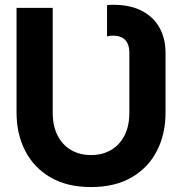

<svg xmlns="http://www.w3.org/2000/svg" viewBox="-20 -755 747 788"><path d="M510.9 -538.1Q510.9 -573.3 493.7 -591.1Q476.4 -608.8 443.2 -608.8Q431.7 -608.8 419.3 -605.6V-733.9Q426.2 -734.9 431.7 -735.1Q437.2 -735.4 444.3 -735.4Q514.5 -735.4 562.4 -710.4Q610.3 -685.4 634.8 -641Q659.4 -596.5 659.4 -538.1V-293Q659.4 -205.1 624.1 -136Q588.8 -66.9 520.4 -27.1Q452.1 12.7 353.6 12.7Q255.2 12.7 187.1 -27.1Q118.9 -66.9 83.4 -136Q47.9 -205.1 47.9 -293V-722.7H196.3V-293Q196.3 -237.8 216.3 -198.9Q236.2 -160 271.7 -139.3Q307.2 -118.6 353.6 -118.6Q400 -118.6 435.5 -139.3Q471 -160 491 -198.9Q510.9 -237.8 510.9 -293Z"/></svg>

Font: Giphurs SC
Style: Regular
Weight: 400
Version: Version 0.920